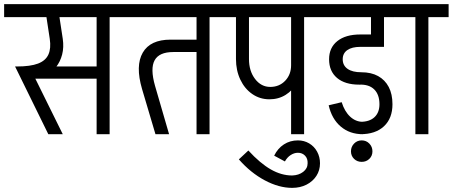

<svg xmlns="http://www.w3.org/2000/svg" viewBox="-50 -650 2193 930"><path d="M275 -567V-630H427V-567ZM95 -269V-328H429V-269ZM61 -268 32 -328Q97 -328 134 -342Q171 -356 184.5 -386Q198 -416 191 -462H254Q260 -421 251 -386Q242 -351 221 -324.5Q200 -298 169 -283Q138 -268 99 -268ZM184 0 23 -328H92L254 0ZM191 -462 170 -600H233L254 -462ZM-30 -567V-630H345V-567ZM418 0V-620H481V0ZM320 -567V-630H579V-567Z M638 -219Q605 -332 641.5 -395Q678 -458 776 -458H834L848 -398H790Q755 -398 732.5 -388Q710 -378 699 -358Q688 -338 688.5 -307Q689 -276 701 -234ZM703 0 638 -219 701 -234 769 0ZM833 -398V-458H918V-398ZM529 -567V-630H969V-567ZM902 0V-620H965V0ZM804 -567V-630H1063V-567Z M1255 -169Q1209 -169 1172 -194.5Q1135 -220 1114 -264.5Q1093 -309 1093 -364H1156Q1156 -306 1185.5 -267.5Q1215 -229 1259 -229ZM1255 -169 1259 -229Q1303 -229 1331.5 -259Q1360 -289 1360 -334H1408Q1408 -287 1388 -249.5Q1368 -212 1333.5 -190.5Q1299 -169 1255 -169ZM1093 -363V-630H1156V-363ZM1013 -567V-630H1354V-567ZM1360 0V-620H1423V0ZM1262 -567V-630H1521V-567Z M1365 260Q1301 260 1232.5 223.5Q1164 187 1107 122L1153 79Q1210 141 1261.5 170.5Q1313 200 1365 200ZM1365 260V200Q1397 199 1418.5 182.5Q1440 166 1440 141H1500Q1500 175 1482.5 202Q1465 229 1434.5 244.5Q1404 260 1365 260ZM1330 132 1278 104Q1295 69 1325 49.5Q1355 30 1393 30V90Q1375 90 1358 101Q1341 112 1330 132ZM1500 141H1440Q1441 118 1427.5 104Q1414 90 1393 90V30Q1423 30 1447.5 44.5Q1472 59 1486 84.5Q1500 110 1500 141Z M1707 0Q1644 0 1600.5 -37Q1557 -74 1542 -140L1605 -155Q1619 -110 1646 -85Q1673 -60 1707 -60ZM1471 -567V-630H1914V-567ZM1696 0V-60Q1740 -60 1764 -82.5Q1788 -105 1788 -145H1851Q1851 -77 1810 -38.5Q1769 0 1696 0ZM1690 -240Q1621 -240 1582.5 -272.5Q1544 -305 1544 -363H1610Q1610 -333 1633.5 -316.5Q1657 -300 1700 -300ZM1788 -145Q1788 -192 1762.5 -217Q1737 -242 1690 -240L1700 -300Q1748 -300 1781.5 -281.5Q1815 -263 1833 -228.5Q1851 -194 1851 -145ZM1544 -363Q1544 -419 1584 -451Q1624 -483 1695 -483V-423Q1655 -423 1632.5 -407.5Q1610 -392 1610 -363ZM1695 -423V-483H1810V-423ZM1747 -450V-615H1810V-450Z M1702 134Q1680 134 1665 119.5Q1650 105 1650 83Q1650 61 1665 45.5Q1680 30 1702 30Q1724 30 1739 45.5Q1754 61 1754 83Q1754 105 1739 119.5Q1724 134 1702 134Z M1962 0V-620H2025V0ZM1864 -567V-630H2123V-567Z"/></svg>

Font: Akshar Light Light
Style: Regular
Weight: 300
Version: Version 1.100